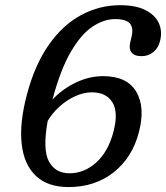

<svg xmlns="http://www.w3.org/2000/svg" viewBox="-20 -730 657 759"><path d="M455 -709.5Q517 -709.5 555.5 -689.8Q594 -670 608.2 -637.8Q622.5 -605.5 612.5 -567.5Q605.5 -539.5 585.8 -523.8Q566 -508 540 -508Q510.5 -508 499.5 -523.2Q488.5 -538.5 495.5 -565.5L500 -584Q508.5 -619 493.8 -636.8Q479 -654.5 434.5 -654.5Q391 -654.5 346.2 -625Q301.5 -595.5 260.5 -526Q219.5 -456.5 187.5 -336.5Q226.5 -378 279.5 -403.5Q332.5 -429 387.5 -429Q482 -429 518.5 -367.8Q555 -306.5 529 -207Q503 -107 429.2 -48.8Q355.5 9.5 251 9.5Q168.5 9.5 121.8 -34.8Q75 -79 65.8 -160.2Q56.5 -241.5 85.5 -353Q117 -473 172.5 -552.2Q228 -631.5 300.8 -670.5Q373.5 -709.5 455 -709.5ZM343.5 -365Q311 -365 277.8 -350Q244.5 -335 215.8 -309.2Q187 -283.5 168.5 -252Q148 -138 173.5 -91.5Q199 -45 255 -45Q313 -45 360.2 -87.5Q407.5 -130 428 -207.5Q449 -285.5 424.5 -325.2Q400 -365 343.5 -365Z"/></svg>

Font: Fraunces 144pt S100
Style: Italic
Weight: 400
Italic angle: -16°
Version: Version 1.000; ttfautohint (v1.8.3)